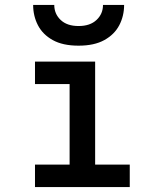

<svg xmlns="http://www.w3.org/2000/svg" viewBox="-20 -762 656 782"><path d="M263.5 -5V-511H367.5V-5ZM122.5 0V-91.5H508.5V0ZM122.5 -419.5V-511H328.5V-419.5ZM300 -576Q235.5 -576 194.8 -598.8Q154 -621.5 134.5 -659.2Q115 -697 115 -742H201Q201 -705.5 227 -680.8Q253 -656 300 -656Q347 -656 373.2 -680.8Q399.5 -705.5 399.5 -742H485.5Q485.5 -697 465.8 -659.2Q446 -621.5 405 -598.8Q364 -576 300 -576Z"/></svg>

Font: Overpass Mono SemiBold
Style: Regular
Weight: 600
Monospace: yes
Designer: Delve Withrington, Dave Bailey
Foundry: Delve Fonts LLC
Version: Version 4.000